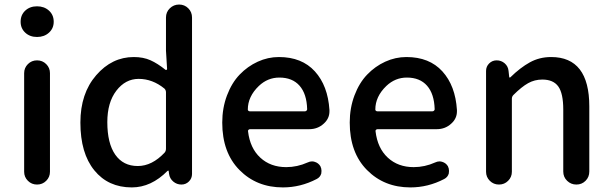

<svg xmlns="http://www.w3.org/2000/svg" viewBox="-20 -817 2708 850"><path d="M86.9 -56.6V-493.2Q86.9 -516.6 103.5 -533.2Q120.1 -549.8 144 -549.8Q168 -549.8 184.6 -533.2Q201.2 -516.6 201.2 -493.2V-56.6Q201.2 -33.2 184.6 -16.6Q168 0 144 0Q120.1 0 103.5 -16.6Q86.9 -33.2 86.9 -56.6ZM71.3 -720.7Q71.3 -751 91.8 -770Q112.3 -789.1 144 -789.1Q175.8 -789.1 196.8 -770Q217.8 -751 217.8 -720.7Q217.8 -691.4 196.8 -672.4Q175.8 -653.3 144 -653.3Q112.3 -653.3 91.8 -672.4Q71.3 -691.4 71.3 -720.7Z M563.5 12.7Q459 12.7 397.5 -63Q335.9 -138.7 335.9 -274.4Q335.9 -403.3 405.8 -483.9Q475.6 -564.5 572.3 -564.5Q614.3 -564.5 646 -550.3Q677.7 -536.1 712.9 -507.8Q714.8 -506.8 717.3 -507.8Q719.7 -508.8 719.7 -511.7L714.8 -592.8V-739.3Q714.8 -763.7 731.9 -780.3Q749 -796.9 772.9 -796.9Q796.9 -796.9 813.5 -780.3Q830.1 -763.7 830.1 -739.3V-46.9Q830.1 -27.3 816.4 -13.7Q802.7 0 783.2 0Q762.7 0 747.1 -13.2Q731.4 -26.4 728.5 -46.9L726.6 -60.5Q726.6 -61.5 724.6 -61.5Q722.7 -61.5 721.7 -60.5Q649.4 12.7 563.5 12.7ZM589.8 -82Q653.3 -82 709 -141.6Q714.8 -148.4 714.8 -159.2V-408.2Q714.8 -418 708 -424.8Q655.3 -467.8 593.8 -467.8Q535.2 -467.8 495.1 -415.5Q455.1 -363.3 455.1 -276.4Q455.1 -182.6 490.2 -132.3Q525.4 -82 589.8 -82Z M1232.4 12.7Q1116.2 12.7 1040 -64.5Q963.9 -141.6 963.9 -274.4Q963.9 -338.9 984.9 -394.5Q1005.9 -450.2 1041 -486.8Q1076.2 -523.4 1121.1 -543.9Q1166 -564.5 1214.8 -564.5Q1316.4 -564.5 1374 -501Q1431.6 -437.5 1438.5 -330.1Q1438.5 -327.1 1438.5 -324.2Q1438.5 -292 1413.1 -269.5Q1386.7 -245.1 1348.6 -245.1H1086.9Q1083 -245.1 1080.1 -242.2Q1077.1 -239.3 1078.1 -235.4Q1086.9 -161.1 1132.3 -119.1Q1177.7 -77.1 1247.1 -77.1Q1295.9 -77.1 1341.8 -97.7Q1351.6 -102.5 1361.3 -102.5Q1367.2 -102.5 1373 -100.6Q1389.6 -95.7 1398.4 -81.1Q1403.3 -71.3 1403.3 -60.5Q1403.3 -54.7 1402.3 -48.8Q1397.5 -32.2 1381.8 -24.4Q1310.5 12.7 1232.4 12.7ZM1077.1 -332Q1077.1 -329.1 1079.1 -327.1Q1082 -324.2 1085.9 -324.2H1330.1Q1334 -324.2 1336.9 -327.1Q1339.8 -330.1 1339.8 -333Q1339.8 -334 1339.8 -334Q1337.9 -401.4 1306.2 -437.5Q1274.4 -473.6 1216.8 -473.6Q1165 -473.6 1126 -436.5Q1077.1 -389.6 1077.1 -332Z M1796.9 12.7Q1680.7 12.7 1604.5 -64.5Q1528.3 -141.6 1528.3 -274.4Q1528.3 -338.9 1549.3 -394.5Q1570.3 -450.2 1605.5 -486.8Q1640.6 -523.4 1685.5 -543.9Q1730.5 -564.5 1779.3 -564.5Q1880.9 -564.5 1938.5 -501Q1996.1 -437.5 2002.9 -330.1Q2002.9 -327.1 2002.9 -324.2Q2002.9 -292 1977.5 -269.5Q1951.2 -245.1 1913.1 -245.1H1651.4Q1647.5 -245.1 1644.5 -242.2Q1641.6 -239.3 1642.6 -235.4Q1651.4 -161.1 1696.8 -119.1Q1742.2 -77.1 1811.5 -77.1Q1860.4 -77.1 1906.2 -97.7Q1916 -102.5 1925.8 -102.5Q1931.6 -102.5 1937.5 -100.6Q1954.1 -95.7 1962.9 -81.1Q1967.8 -71.3 1967.8 -60.5Q1967.8 -54.7 1966.8 -48.8Q1961.9 -32.2 1946.3 -24.4Q1875 12.7 1796.9 12.7ZM1641.6 -332Q1641.6 -329.1 1643.6 -327.1Q1646.5 -324.2 1650.4 -324.2H1894.5Q1898.4 -324.2 1901.4 -327.1Q1904.3 -330.1 1904.3 -333Q1904.3 -334 1904.3 -334Q1902.3 -401.4 1870.6 -437.5Q1838.9 -473.6 1781.2 -473.6Q1729.5 -473.6 1690.4 -436.5Q1641.6 -389.6 1641.6 -332Z M2131.8 -56.6V-502.9Q2131.8 -522.5 2145.5 -536.1Q2159.2 -549.8 2178.7 -549.8Q2199.2 -549.8 2214.4 -536.6Q2229.5 -523.4 2231.4 -502.9L2234.4 -475.6Q2235.4 -473.6 2236.8 -473.6Q2238.3 -473.6 2239.3 -474.6Q2283.2 -517.6 2325.7 -541Q2368.2 -564.5 2419.9 -564.5Q2588.9 -564.5 2588.9 -345.7V-57.6Q2588.9 -33.2 2572.3 -16.6Q2555.7 0 2531.7 0Q2507.8 0 2490.7 -16.6Q2473.6 -33.2 2473.6 -57.6V-332Q2473.6 -403.3 2451.7 -434.1Q2429.7 -464.8 2380.9 -464.8Q2346.7 -464.8 2317.9 -448.7Q2289.1 -432.6 2252.9 -396.5Q2246.1 -389.6 2246.1 -379.9V-56.6Q2246.1 -33.2 2229.5 -16.6Q2212.9 0 2189 0Q2165 0 2148.4 -16.6Q2131.8 -33.2 2131.8 -56.6Z"/></svg>

Font: Gen Jyuu GothicX Medium
Style: Regular
Weight: 500
Designer: Ryoko NISHIZUKA (kana &amp; ideographs); Paul D. Hunt (Latin, Greek &amp; Cyrillic); Wenlong ZHANG (bopomofo); Sandoll C
Version: Version 1.058.20140828